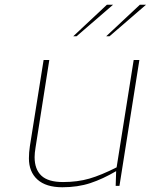

<svg xmlns="http://www.w3.org/2000/svg" viewBox="-20 -784 636 810"><path d="M102 -116Q102 -141 106 -167L164 -531H188L130 -162Q126 -138 126 -121Q126 -70 154.5 -43Q183 -16 246 -16Q307 -16 357 -30.5Q407 -45 472 -78L544 -531H568L484 0H468L470 -62Q414 -29 361 -11.5Q308 6 243 6Q174 6 138 -26.5Q102 -59 102 -116ZM431 -764H457L303 -631H289ZM570 -764H596L442 -631H428Z"/></svg>

Font: Exo Thin
Style: Italic
Weight: 250
Italic angle: -9°
Designer: Natanael Gama
Foundry: Natanael Gama
Version: Version 1.500; ttfautohint (v1.6)